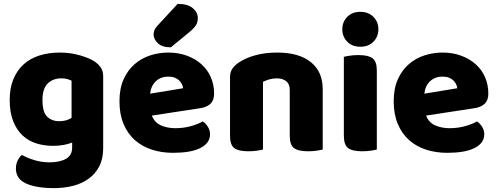

<svg xmlns="http://www.w3.org/2000/svg" viewBox="-20 -772 2568 990"><path d="M352 -37Q332 -29 307.5 -24.5Q283 -20 253 -20Q208 -20 167.5 -32.5Q127 -45 96.5 -73.5Q66 -102 48 -147Q30 -192 30 -257Q30 -317 48.5 -362.5Q67 -408 100.5 -439Q134 -470 182 -485.5Q230 -501 289 -501Q317 -501 344 -497Q371 -493 394.5 -486Q418 -479 437 -471Q456 -463 469 -454Q489 -440 500.5 -422.5Q512 -405 512 -378V-7Q512 46 492.5 84.5Q473 123 438.5 148.5Q404 174 357.5 186Q311 198 258 198Q204 198 163 189.5Q122 181 98 165Q62 141 62 97Q62 74 71.5 55Q81 36 93 27Q122 43 158.5 54Q195 65 235 65Q288 65 320 47Q352 29 352 -11ZM285 -147Q305 -147 320.5 -151.5Q336 -156 349 -164V-356Q338 -361 326.5 -364.5Q315 -368 296 -368Q253 -368 226 -341.5Q199 -315 199 -256Q199 -193 223.5 -170Q248 -147 285 -147Z M763 -176Q777 -140 810 -125.5Q843 -111 884 -111Q926 -111 964 -121.5Q1002 -132 1025 -146Q1041 -136 1052 -118Q1063 -100 1063 -80Q1063 -55 1049 -37Q1035 -19 1009.5 -7Q984 5 949 10.5Q914 16 872 16Q813 16 762.5 -0.5Q712 -17 675 -50Q638 -83 617 -133Q596 -183 596 -250Q596 -316 617.5 -363.5Q639 -411 674.5 -441.5Q710 -472 755 -486.5Q800 -501 847 -501Q900 -501 943.5 -485Q987 -469 1018.5 -441Q1050 -413 1067 -374Q1084 -335 1084 -289Q1084 -255 1065 -237Q1046 -219 1012 -214ZM848 -377Q810 -377 784.5 -354Q759 -331 754 -289L924 -317Q923 -327 918 -337.5Q913 -348 904 -357Q895 -366 881 -371.5Q867 -377 848 -377ZM896 -752Q948 -752 974 -730Q1000 -708 1000 -680Q1000 -657 990 -641.5Q980 -626 956 -606L861 -528Q816 -528 794 -549Q772 -570 772 -594Q772 -606 776.5 -617Q781 -628 795 -643Z M1644 -1Q1633 2 1612.5 5Q1592 8 1568 8Q1518 8 1496 -8.5Q1474 -25 1474 -72V-308Q1474 -339 1455.5 -353.5Q1437 -368 1407 -368Q1387 -368 1369.5 -363Q1352 -358 1336 -350V-1Q1325 2 1304.5 5Q1284 8 1260 8Q1210 8 1188 -8.5Q1166 -25 1166 -72V-373Q1166 -400 1177.5 -417Q1189 -434 1209 -448Q1243 -472 1294.5 -486.5Q1346 -501 1409 -501Q1522 -501 1583 -451.5Q1644 -402 1644 -313Z M1753 -479Q1764 -482 1784.5 -485Q1805 -488 1829 -488Q1879 -488 1901 -471.5Q1923 -455 1923 -408V-1Q1912 2 1891.5 5Q1871 8 1847 8Q1797 8 1775 -8.5Q1753 -25 1753 -72ZM1745 -621Q1745 -659 1770.5 -685Q1796 -711 1838 -711Q1880 -711 1905.5 -685Q1931 -659 1931 -621Q1931 -583 1905.5 -557Q1880 -531 1838 -531Q1796 -531 1770.5 -557Q1745 -583 1745 -621Z M2177 -176Q2191 -140 2224 -125.5Q2257 -111 2298 -111Q2340 -111 2378 -121.5Q2416 -132 2439 -146Q2455 -136 2466 -118Q2477 -100 2477 -80Q2477 -55 2463 -37Q2449 -19 2423.5 -7Q2398 5 2363 10.5Q2328 16 2286 16Q2227 16 2176.5 -0.5Q2126 -17 2089 -50Q2052 -83 2031 -133Q2010 -183 2010 -250Q2010 -316 2031.5 -363.5Q2053 -411 2088.5 -441.5Q2124 -472 2169 -486.5Q2214 -501 2261 -501Q2314 -501 2357.5 -485Q2401 -469 2432.5 -441Q2464 -413 2481 -374Q2498 -335 2498 -289Q2498 -255 2479 -237Q2460 -219 2426 -214ZM2262 -377Q2224 -377 2198.5 -354Q2173 -331 2168 -289L2338 -317Q2337 -327 2332 -337.5Q2327 -348 2318 -357Q2309 -366 2295 -371.5Q2281 -377 2262 -377Z"/></svg>

Font: Baloo Tammudu 2 ExtraBold
Style: Regular
Weight: 800
Designer: Maithili Shingre, Omkar Shende and Ek Type
Foundry: Ek Type
Version: Version 1.640;hotconv 1.0.111;makeotfexe 2.5.65597; ttfautoh